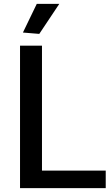

<svg xmlns="http://www.w3.org/2000/svg" viewBox="-20 -977 582 997"><path d="M99 -808 171 -957H288L184 -801ZM84 -740H198V-91H529V0H84Z"/></svg>

Font: Encode Sans Normal
Style: Medium
Weight: 500
Designer: Pablo Impallari, Andres Torresi
Foundry: Pablo Impallari, Andres Torresi
Version: Version 1.000; ttfautohint (v1.00) -l 8 -r 50 -G 200 -x 14 -